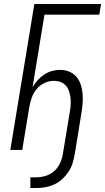

<svg xmlns="http://www.w3.org/2000/svg" viewBox="-20 -755 529 967"><path d="M133 192V138H163Q186 138 209.5 131Q233 124 251.5 108Q270 92 281 69.5Q292 47 296 24L332 -194Q335 -211 336 -228.5Q337 -246 335 -263Q333 -280 327.5 -296Q322 -312 311.5 -324Q301 -336 285 -342Q269 -348 252 -348Q228 -348 205 -337.5Q182 -327 165.5 -307.5Q149 -288 140.5 -264.5Q132 -241 128 -218L92 0H32L153 -735H489L480 -681H204L144 -316Q155 -335 170 -351.5Q185 -368 203.5 -380Q222 -392 242 -397.5Q262 -403 282 -403Q307 -403 329 -394Q351 -385 365.5 -367.5Q380 -350 387 -328Q394 -306 396 -282Q398 -258 396 -233.5Q394 -209 390 -185L356 24Q352 46 345 68.5Q338 91 324.5 111Q311 131 293 147.5Q275 164 253 174Q231 184 208.5 188Q186 192 163 192Z"/></svg>

Font: Iosevka QP Light
Style: Italic
Weight: 300
Italic angle: -9°
Designer: Belleve Invis
Foundry: Belleve Invis
Version: Version 20.0.0; ttfautohint (v1.8.4)